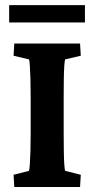

<svg xmlns="http://www.w3.org/2000/svg" viewBox="-20 -747 377 767"><path d="M37.1 0 34.2 -48.8 95.7 -64.5Q97.7 -69.3 99.1 -89.8Q100.6 -110.4 101.6 -143.1Q102.5 -175.8 102.5 -214.8V-358.4Q102.5 -398.4 101.6 -431.6Q100.6 -464.8 99.1 -485.8Q97.7 -506.8 95.7 -509.8L34.2 -524.4L37.1 -573.2H299.8L302.7 -524.4L240.2 -509.8Q238.3 -504.9 236.8 -483.9Q235.4 -462.9 234.9 -430.2Q234.4 -397.5 234.4 -358.4V-214.8Q234.4 -176.8 234.9 -144.5Q235.4 -112.3 236.8 -90.8Q238.3 -69.3 240.2 -64.5L302.7 -48.8L299.8 0ZM16.6 -726.6H319.3V-657.2H16.6Z"/></svg>

Font: Crimson Pro
Style: Bold
Weight: 700
Designer: Jacques Le Bailly
Foundry: Baron von Fonthausen
Version: Version 1.003